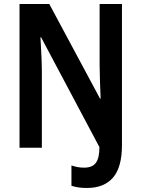

<svg xmlns="http://www.w3.org/2000/svg" viewBox="-20 -734 703 954"><path d="M412 200Q367 200 335 189V88Q349 93 364.5 96Q380 99 398 99Q439 99 456.5 75Q474 51 474 -3L184 -549H181Q184 -499 186 -452.5Q188 -406 188 -377V0H77V-714H225L477 -244H480Q478 -293 476.5 -337Q475 -381 475 -409V-714H586V-13Q586 97 541.5 148.5Q497 200 412 200Z"/></svg>

Font: Noto Sans Gujarati Condensed SemiBold
Style: Regular
Weight: 600
Width: 3
Designer: Jelle Bosma - Monotype Design Team, Universal Thirst
Foundry: Monotype Imaging Inc.
Version: Version 2.106; ttfautohint (v1.8.4.7-5d5b)